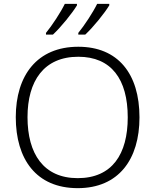

<svg xmlns="http://www.w3.org/2000/svg" viewBox="-20 -1061 808 998"><path d="M548 -1033V-1041H485C463 -996 419 -929 387 -890V-881H423C466 -921 523 -992 548 -1033ZM380 -1033V-1041H317C295 -996 251 -929 219 -890V-881H255C298 -921 355 -992 380 -1033ZM705 -451C705 -678 593 -818 387 -818C173 -818 62 -669 62 -452C62 -234 168 -83 384 -83C597 -83 705 -233 705 -451ZM123 -452C123 -640 208 -766 387 -766C558 -766 644 -650 644 -451C644 -260 563 -135 384 -135C206 -135 123 -262 123 -452Z"/></svg>

Font: Noto Sans Telugu UI Light
Style: Regular
Weight: 300
Designer: Jelle Bosma - Monotype Design Team
Foundry: Monotype Imaging Inc.
Version: Version 2.005